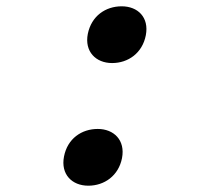

<svg xmlns="http://www.w3.org/2000/svg" viewBox="-20 -574 660 609"><path d="M260 15C311 15 356 -16.5 367 -72.5C378 -129.5 341 -165 290 -165C239 -165 194 -134.5 183 -77.5C172 -21 208.5 15 260 15ZM258.5 -466.5C247.5 -410.5 284 -374 335.5 -374C386.5 -374 431.5 -405.5 442.5 -462C453.5 -519 417 -554 366 -554C315 -554 270 -523.5 258.5 -466.5Z"/></svg>

Font: Monaspace Krypton
Style: Italic
Weight: 400
Italic angle: -11°
Designer: Riley Cran & the Lettermatic Team
Foundry: Lettermatic
Version: Version 1.101 (Monaspace Krypton)